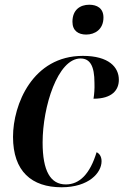

<svg xmlns="http://www.w3.org/2000/svg" viewBox="-20 -781 522 811"><path d="M344 -635C381 -635 417 -657 417 -707C417 -747 389 -761 357 -761C319 -761 286 -740 286 -689C286 -651 311 -635 344 -635ZM240 10C355 10 409 -51 409 -100C409 -121 399 -133 388 -138C360 -46 316 -2 258 -2C193 -2 160 -59 160 -179C160 -331 224 -534 320 -534C360 -534 379 -503 379 -431C380 -405 378 -383 375 -364C454 -364 482 -401 482 -444C482 -497 440 -545 330 -545C118 -545 35 -340 35 -203C35 -57 114 10 240 10Z"/></svg>

Font: Noto Serif Display SemiCondensed SemiBold
Style: Italic
Weight: 600
Width: 4
Italic angle: -12°
Designer: Monotype Design Team
Foundry: Monotype Imaging Inc.
Version: Version 2.009